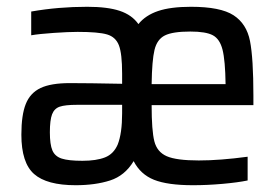

<svg xmlns="http://www.w3.org/2000/svg" viewBox="-20 -538 822 566"><path d="M727 -228H427Q427 -153 435 -121.5Q443 -90 471.5 -77.5Q500 -65 566 -65Q628 -65 710 -76V-6Q681 0 636 4Q591 8 549 8Q474 8 434 -8Q394 -24 374 -63Q348 -20 304.5 -6Q261 8 203 8Q118 8 80.5 -25Q43 -58 43 -141Q43 -199 56 -231.5Q69 -264 99.5 -278.5Q130 -293 186 -293Q240 -293 340 -291V-321Q340 -380 330.5 -404.5Q321 -429 295.5 -436.5Q270 -444 209 -444Q182 -444 138.5 -441Q95 -438 72 -434V-504Q152 -518 237 -518Q297 -518 333 -506Q369 -494 388 -467Q409 -493 446 -505.5Q483 -518 543 -518Q630 -518 668.5 -493Q707 -468 717 -417Q727 -366 727 -256ZM427 -290H645Q644 -360 636 -391.5Q628 -423 607.5 -434Q587 -445 541 -445Q489 -445 466 -433.5Q443 -422 435.5 -391Q428 -360 427 -290ZM340 -229H207Q172 -229 156 -223.5Q140 -218 133.5 -201Q127 -184 127 -148Q127 -112 134.5 -94.5Q142 -77 162 -70.5Q182 -64 223 -64Q264 -64 289.5 -74Q315 -84 327 -112Q340 -145 340 -204Z"/></svg>

Font: Saira Semi Condensed
Style: Regular
Weight: 400
Width: 4
Designer: Hector Gatti with collaboration of the Omnibus-Type team
Foundry: Omnibus-Type
Version: Version 1.001; ttfautohint (v1.8)